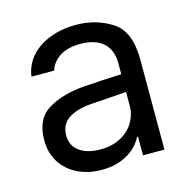

<svg xmlns="http://www.w3.org/2000/svg" viewBox="-87 -621 708 719"><g transform="rotate(-15 267.5 -262.0)"><path d="M241.2 -306.6Q274.4 -309.1 315.7 -311.3Q356.9 -313.5 384.8 -314.5V-357.4Q384.8 -408.7 354.2 -436.3Q323.7 -463.9 264.6 -463.9Q216.3 -463.9 185.5 -444.1Q154.8 -424.3 145.5 -392.6H57.6Q63 -435.1 90.8 -467.8Q118.7 -500.5 164.8 -518.8Q210.9 -537.1 268.6 -537.1Q344.7 -537.1 406.2 -498.3Q467.8 -459.5 467.8 -349.6V0H384.8V-72.3H380.9Q371.1 -51.8 350.8 -32.5Q330.6 -13.2 298.1 -0.2Q265.6 12.7 222.7 12.7Q171.9 12.7 130.9 -6.8Q89.8 -26.4 65.9 -63.2Q42 -100.1 42 -150.4Q42 -232.9 98.4 -266.6Q154.8 -300.3 241.2 -306.6ZM237.3 -62.5Q282.7 -62.5 316.2 -80.6Q349.6 -98.6 367.2 -128.4Q384.8 -158.2 384.8 -192.4V-245.6L251 -236.3Q191.4 -232.4 158.7 -210.4Q126 -188.5 126 -146.5Q126 -106 156.5 -84.2Q187 -62.5 237.3 -62.5Z"/></g></svg>

Font: Pretendard JP
Style: Regular
Weight: 400
Designer: Base glyphs from Inter by Rasmus Andersson; Hangeul glyphs from Noto Sans CJK(Source Han Sans) by Jang Soo-young and Kan
Foundry: Kil Hyung-jin
Version: Version 1.309